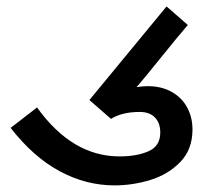

<svg xmlns="http://www.w3.org/2000/svg" viewBox="-20 -569 640 596"><path d="M13 -172 95 -235.5Q204 -83.5 351 -83.5Q404.5 -83.5 441 -99.5Q477.5 -115.5 477.5 -157.5Q477.5 -187.5 460.8 -204.5Q444 -221.5 414 -221.5Q359 -221.5 324.5 -200L257.5 -258.5L497 -549L563 -491.5Q529.5 -452.5 476.5 -386.5Q427.5 -325.5 404 -298.5Q422 -301.5 439 -301.5Q481 -301.5 512.5 -284Q544 -266.5 560.8 -235.8Q577.5 -205 577.5 -167Q577.5 -105 539.5 -66Q501.5 -27 446.2 -10.2Q391 6.5 336 6.5Q246.5 6.5 164.8 -37.8Q83 -82 13 -172Z"/></svg>

Font: JuliaMono SemiBold
Style: Regular
Weight: 600
Monospace: yes
Designer: cormullion
Foundry: corm
Version: Version 0.055; ttfautohint (v1.8.4)